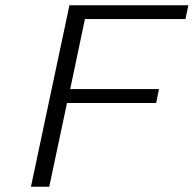

<svg xmlns="http://www.w3.org/2000/svg" viewBox="-20 -713 739 733"><path d="M98.1 0 245.1 -692.9H699.2L688 -640.1H304.2L248 -373H586.9L576.2 -319.8H235.8L168 0Z"/></svg>

Font: CMU Bright
Style: Oblique
Weight: 500
Italic angle: -12°
Version: Version 0.7.0